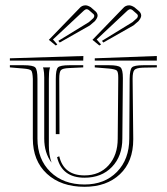

<svg xmlns="http://www.w3.org/2000/svg" viewBox="-20 -742 634 731"><path d="M202.1 -586.4 318.4 -657.7 335.4 -672.9Q338.9 -677.2 338.9 -681.2Q338.9 -686.5 333.5 -690.4L318.4 -703.6Q314 -707 309.6 -707Q305.7 -707 299.8 -702.1L181.6 -591.8L198.2 -572.8L192.4 -568.8L166 -590.3L282.2 -710.4Q291.5 -721.7 305.7 -721.7Q314 -721.7 325.7 -714.4L339.8 -702.1Q351.6 -693.4 351.6 -682.6Q351.6 -673.8 340.8 -661.1L321.8 -645L207.5 -580.1ZM368.2 -586.4 484.4 -657.7 501.5 -672.9Q504.9 -677.2 504.9 -681.2Q504.9 -686.5 499.5 -690.4L484.4 -703.6Q480 -707 475.6 -707Q471.7 -707 465.8 -702.1L348.1 -591.8L364.7 -572.8L358.4 -568.8L332 -590.3L448.2 -710.4Q457.5 -721.7 471.7 -721.7Q480 -721.7 491.7 -714.4L506.3 -702.1Q517.6 -693.4 517.6 -682.6Q517.6 -673.8 506.8 -661.1L487.8 -645L373.5 -580.1ZM197.3 -143.6 205.6 -147Q222.7 -74.2 301.8 -74.2Q358.9 -74.2 393.6 -112.8Q428.2 -151.4 428.2 -214.4L430.2 -440.9V-447.3Q430.2 -468.3 424.6 -473.4Q418.9 -478.5 395 -481L340.8 -485.4V-493.7H395Q429.7 -493.7 438.7 -485.6Q447.8 -477.5 447.8 -445.3V-440.9L445.8 -214.4Q445.8 -147.5 406.2 -106.4Q366.7 -65.4 301.8 -65.4Q215.8 -65.4 197.3 -143.6ZM170.9 -485.4Q170.4 -484.4 169.7 -482.4Q168.9 -480.5 168.9 -479.5Q166 -467.8 166 -441.4V-188Q166 -152.3 176.3 -122.6Q148.4 -160.2 148.4 -214.4V-441.4V-447.3Q148.4 -465.8 145.5 -479.5Q145.5 -480.5 144.5 -482.4Q143.6 -484.4 143.6 -485.4ZM577.1 -528.8V-511.2H340.8V-520ZM206.5 -231.4H192.4V-441.4Q192.4 -477.1 200.7 -485.4Q209 -493.7 244.6 -493.7H296.9V-485.4L243.2 -482.9Q218.3 -481.9 211.9 -474.9Q205.6 -467.8 205.6 -442.4ZM297.4 -528.8 296.9 -511.2H17.6V-520ZM122.6 -441.4V-214.4Q122.6 -135.7 171.9 -87.6Q221.2 -39.6 301.8 -39.6Q378.4 -39.6 425.3 -87.6Q472.2 -135.7 472.2 -214.4L473.6 -441.4Q474.1 -477.1 482.4 -485.4Q490.7 -493.7 526.4 -493.7H577.1V-485.4L523.4 -484.4Q498.5 -483.4 491.7 -475.6Q484.9 -467.8 484.9 -442.4L487.3 -214.4V-210.9Q487.3 -126.5 436.5 -78.6Q385.7 -30.8 301.8 -30.8Q212.4 -30.8 158.7 -80.3Q105 -129.9 105 -214.4V-441.4Q104 -467.3 99.1 -473.1Q94.2 -479 69.8 -481L17.6 -485.4V-493.7H69.8Q105.5 -493.7 114 -485.4Q122.6 -477.1 122.6 -441.4Z"/></svg>

Font: FoglihtenNo03
Style: Regular
Weight: 500
Version: Version 0.59